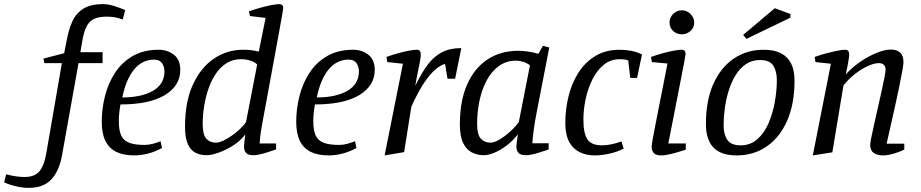

<svg xmlns="http://www.w3.org/2000/svg" viewBox="-164 -747 4482 934"><path d="M-26 167Q-52 167 -85 159.5Q-118 152 -144 140L-134 101Q-107 108 -85 111Q-63 114 -45 114Q5 114 28 86Q51 58 61 0L137 -440H52L47 -462L148 -488L161 -553Q170 -602 187 -641Q204 -680 239.5 -703.5Q275 -727 338 -727Q361 -727 390.5 -718Q420 -709 445 -698L433 -652Q412 -660 394 -663Q376 -666 355 -666Q319 -666 295.5 -656Q272 -646 258 -620Q244 -594 236 -546L227 -493H335V-440H218L138 7Q125 82 87 124.5Q49 167 -26 167Z M490 9Q436 9 401 -8.5Q366 -26 348.5 -62Q331 -98 331 -155Q331 -217 346.5 -279Q362 -341 395 -392Q428 -443 481 -474Q534 -505 608 -505Q650 -505 681.5 -481Q713 -457 713 -407Q713 -330 638 -284.5Q563 -239 422 -239Q418 -217 416 -196.5Q414 -176 414 -159Q414 -113 425.5 -88Q437 -63 464.5 -52.5Q492 -42 540 -42Q559 -42 579.5 -47.5Q600 -53 617 -60L624 -27Q591 -9 556.5 0Q522 9 490 9ZM431 -273Q525 -273 580.5 -305.5Q636 -338 636 -400Q636 -423 624 -440Q612 -457 586 -457Q528 -457 488.5 -409Q449 -361 431 -273Z M841 8Q811 8 787 -4Q763 -16 749.5 -46.5Q736 -77 736 -130Q736 -252 774.5 -335.5Q813 -419 877 -462Q941 -505 1018 -505Q1044 -505 1061.5 -502.5Q1079 -500 1095 -496L1128 -660L1052 -669L1047 -692Q1076 -702 1105 -710Q1134 -718 1158 -722.5Q1182 -727 1196 -727Q1204 -727 1209 -722Q1214 -717 1214 -709Q1214 -706 1209.5 -679.5Q1205 -653 1197 -610Q1189 -567 1179.5 -514Q1170 -461 1159.5 -405Q1149 -349 1139.5 -296Q1130 -243 1122 -201Q1117 -173 1112.5 -150Q1108 -127 1104.5 -103Q1101 -79 1099 -49H1179V-20Q1138 -6 1113 1Q1088 8 1068 8Q1043 8 1033 -3Q1023 -14 1023 -33Q1023 -36 1024.5 -51Q1026 -66 1027.5 -79.5Q1029 -93 1029 -93Q1007 -63 972 -40.5Q937 -18 901 -5Q865 8 841 8ZM887 -53Q901 -53 921.5 -62.5Q942 -72 963.5 -87Q985 -102 1004 -120Q1023 -138 1033 -154L1087 -433Q1076 -445 1054.5 -452Q1033 -459 1008 -459Q969 -459 938.5 -440Q908 -421 886 -388.5Q864 -356 850 -315Q836 -274 829 -230Q822 -186 822 -144Q822 -92 839.5 -72.5Q857 -53 887 -53Z M1436 9Q1382 9 1347 -8.5Q1312 -26 1294.5 -62Q1277 -98 1277 -155Q1277 -217 1292.5 -279Q1308 -341 1341 -392Q1374 -443 1427 -474Q1480 -505 1554 -505Q1596 -505 1627.5 -481Q1659 -457 1659 -407Q1659 -330 1584 -284.5Q1509 -239 1368 -239Q1364 -217 1362 -196.5Q1360 -176 1360 -159Q1360 -113 1371.5 -88Q1383 -63 1410.5 -52.5Q1438 -42 1486 -42Q1505 -42 1525.5 -47.5Q1546 -53 1563 -60L1570 -27Q1537 -9 1502.5 0Q1468 9 1436 9ZM1377 -273Q1471 -273 1526.5 -305.5Q1582 -338 1582 -400Q1582 -423 1570 -440Q1558 -457 1532 -457Q1474 -457 1434.5 -409Q1395 -361 1377 -273Z M1707 9 1796 -437 1720 -445 1716 -470Q1744 -480 1772.5 -488Q1801 -496 1825.5 -500.5Q1850 -505 1865 -505Q1874 -505 1878.5 -499Q1883 -493 1883 -483Q1883 -471 1879 -448.5Q1875 -426 1868.5 -395.5Q1862 -365 1856 -329Q1885 -390 1915.5 -431Q1946 -472 1985.5 -492.5Q2025 -513 2080 -513L2050 -364H2013L2001 -436Q1980 -431 1954 -409Q1928 -387 1898.5 -343Q1869 -299 1837 -228L1802 -7Z M2189 8Q2158 8 2131.5 -5.5Q2105 -19 2089 -51.5Q2073 -84 2073 -142Q2073 -255 2108 -335Q2143 -415 2207 -457.5Q2271 -500 2358 -500Q2379 -500 2406.5 -496Q2434 -492 2455 -485L2477 -524L2508 -516L2447 -202Q2437 -152 2431.5 -109Q2426 -66 2426 -50H2505V-20Q2464 -6 2439 1Q2414 8 2394 8Q2369 8 2358.5 -3Q2348 -14 2348 -33Q2348 -36 2349 -46Q2350 -56 2352 -69.5Q2354 -83 2355 -94Q2333 -64 2303 -41Q2273 -18 2243 -5Q2213 8 2189 8ZM2222 -53Q2241 -53 2268 -69.5Q2295 -86 2320.5 -109.5Q2346 -133 2360 -154L2414 -429Q2401 -440 2382 -446Q2363 -452 2347 -452Q2299 -452 2263 -426Q2227 -400 2203.5 -356Q2180 -312 2168.5 -257Q2157 -202 2157 -144Q2157 -92 2175 -72.5Q2193 -53 2222 -53Z M2729 9Q2687 9 2654.5 -7.5Q2622 -24 2604 -58.5Q2586 -93 2586 -148Q2586 -216 2602 -280Q2618 -344 2650.5 -394.5Q2683 -445 2733 -475Q2783 -505 2850 -505Q2879 -505 2907.5 -499.5Q2936 -494 2959 -482L2935 -368H2902L2892 -453Q2882 -457 2871 -458Q2860 -459 2851 -459Q2806 -459 2773 -432Q2740 -405 2718 -361Q2696 -317 2685 -265.5Q2674 -214 2674 -165Q2674 -98 2693.5 -69Q2713 -40 2765 -40Q2786 -40 2810 -45Q2834 -50 2859 -59L2870 -24Q2836 -7 2798.5 1Q2761 9 2729 9Z M3052 9Q3027 9 3016.5 -2.5Q3006 -14 3006 -33Q3006 -40 3011 -69.5Q3016 -99 3025 -143.5Q3034 -188 3044 -240Q3054 -292 3064.5 -343.5Q3075 -395 3083 -438L3007 -445L3003 -470Q3031 -480 3060 -488Q3089 -496 3113.5 -500.5Q3138 -505 3152 -505Q3162 -505 3166.5 -499.5Q3171 -494 3171 -483Q3171 -479 3165 -447.5Q3159 -416 3149.5 -367.5Q3140 -319 3129 -262.5Q3118 -206 3107 -150Q3096 -94 3087 -49H3172V-19Q3130 -5 3100.5 2Q3071 9 3052 9ZM3153 -580Q3129 -580 3111 -596Q3093 -612 3093 -637Q3093 -662 3111 -679.5Q3129 -697 3153 -697Q3176 -697 3194.5 -679.5Q3213 -662 3213 -637Q3213 -612 3194.5 -596Q3176 -580 3153 -580Z M3420 9Q3343 9 3306.5 -29.5Q3270 -68 3270 -143Q3270 -258 3306 -338.5Q3342 -419 3405.5 -462Q3469 -505 3550 -505Q3602 -505 3635 -488Q3668 -471 3684.5 -438Q3701 -405 3701 -355Q3701 -241 3665 -159.5Q3629 -78 3565.5 -34.5Q3502 9 3420 9ZM3439 -40Q3487 -40 3521 -70.5Q3555 -101 3575.5 -149.5Q3596 -198 3605.5 -253Q3615 -308 3615 -357Q3615 -401 3597.5 -428Q3580 -455 3533 -455Q3494 -455 3464.5 -435Q3435 -415 3414.5 -381.5Q3394 -348 3381 -306.5Q3368 -265 3362 -221Q3356 -177 3356 -138Q3356 -94 3374 -67Q3392 -40 3439 -40ZM3467 -558 3451 -577 3605 -707 3681 -679V-661Z M3790 9 3878 -437 3803 -445 3799 -470Q3827 -480 3855.5 -487.5Q3884 -495 3908.5 -500Q3933 -505 3948 -505Q3958 -505 3962.5 -498.5Q3967 -492 3967 -481Q3967 -474 3964 -455Q3961 -436 3957 -416Q3953 -396 3950 -385Q3981 -419 4021 -446.5Q4061 -474 4101 -490Q4141 -506 4170 -506Q4198 -506 4214.5 -491.5Q4231 -477 4231 -444Q4231 -434 4225.5 -403Q4220 -372 4211 -328Q4202 -284 4191 -234.5Q4180 -185 4169 -136.5Q4158 -88 4149 -48H4235V-19Q4207 -6 4180 1.5Q4153 9 4132 9Q4104 9 4086.5 -3Q4069 -15 4069 -43Q4069 -51 4074.5 -78Q4080 -105 4088.5 -143Q4097 -181 4106.5 -223Q4116 -265 4124.5 -303.5Q4133 -342 4138.5 -370Q4144 -398 4144 -408Q4144 -425 4134.5 -432.5Q4125 -440 4111 -440Q4089 -440 4058 -426Q4027 -412 3995.5 -387.5Q3964 -363 3939 -331L3885 -6Z"/></svg>

Font: Manuale
Style: Italic
Weight: 400
Italic angle: -11°
Designer: Eduardo Tunni / Pablo Cosgaya
Foundry: Eduardo Tunni / Pablo Cosgaya
Version: Version 1.002